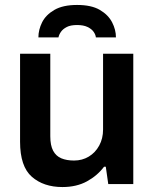

<svg xmlns="http://www.w3.org/2000/svg" viewBox="-20 -743 623 775"><path d="M232 12Q156 12 108.5 -29.5Q61 -71 61 -171V-526H183V-193Q183 -156 194.5 -134.5Q206 -113 227.5 -104Q249 -95 279 -95Q312 -95 338.5 -111Q365 -127 380.5 -155.5Q396 -184 396 -220V-526H518V0H417L407 -70H400Q373 -34 331 -11Q289 12 232 12ZM291 -723Q349 -723 383 -703Q417 -683 432.5 -653Q448 -623 448 -592H367Q366 -603 358 -614.5Q350 -626 333.5 -634Q317 -642 291 -642Q265 -642 249.5 -634Q234 -626 226 -614.5Q218 -603 216 -592H135Q135 -623 150 -653Q165 -683 199.5 -703Q234 -723 291 -723Z"/></svg>

Font: Archivo Variable SemiBold
Style: Regular
Weight: 600
Designer: Hector Gatti
Foundry: Omnibus-Type
Version: Version 2.001